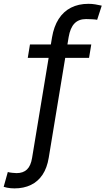

<svg xmlns="http://www.w3.org/2000/svg" viewBox="-104 -782 561 1020"><path d="M380.9 -545.9 369.1 -474.6H43.5L55.2 -545.9ZM-27.3 218.8Q-37.6 218.8 -47.6 217.8Q-57.6 216.8 -66.7 215.1Q-75.7 213.4 -84.5 210.4L-62.5 131.8Q-55.7 134.3 -39.1 136Q-22.5 137.7 -16.1 137.7Q19 137.7 39.3 118.4Q59.6 99.1 66.4 57.1L172.4 -583.5Q182.1 -641.1 207.5 -680.9Q232.9 -720.7 272.9 -741.2Q313 -761.7 365.7 -761.7Q384.8 -761.7 401.9 -758.8Q418.9 -755.9 436.5 -752L412.1 -676.8Q403.8 -678.7 385.7 -679.7Q367.7 -680.7 353 -680.7Q314 -680.7 291.5 -657.2Q269 -633.8 260.7 -585L154.8 56.6Q146 109.9 122.1 146Q98.1 182.1 60.3 200.4Q22.5 218.8 -27.3 218.8Z"/></svg>

Font: Inter Variable
Style: Italic
Weight: 400
Italic angle: -9.39999°
Designer: Rasmus Andersson
Foundry: rsms
Version: Version 4.001;git-9221beed3